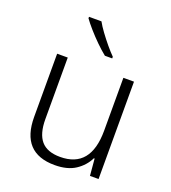

<svg xmlns="http://www.w3.org/2000/svg" viewBox="-140 -871 880 986"><g transform="rotate(20 300.0 -378.0)"><path d="M271 10Q88 10 88 -187V-532H146V-196Q146 -116 179 -77.5Q212 -39 283 -39Q450 -39 450 -243V-532H508V0H461L453 -92H449Q427 -47 383.5 -18.5Q340 10 271 10ZM322 -606Q297 -626 269 -653.5Q241 -681 216.5 -709Q192 -737 177 -758V-766H245Q257 -744 277.5 -716Q298 -688 320.5 -661Q343 -634 362 -615V-606Z"/></g></svg>

Font: Noto Sans Mono Light
Style: Regular
Weight: 300
Designer: Monotype Design Team
Foundry: Monotype Imaging Inc.
Version: Version 2.014; ttfautohint (v1.8.4.7-5d5b)